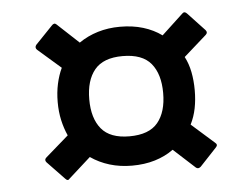

<svg xmlns="http://www.w3.org/2000/svg" viewBox="-39 -572 677 515"><g transform="rotate(-5 299.5 -314.5)"><path d="M129 -107Q124 -100 117 -108L71 -156Q65 -163 72 -169L134 -223Q125 -243 120 -265.5Q115 -288 115 -314Q115 -340 120 -363Q125 -386 134 -405L72 -459Q66 -465 71 -472L117 -520Q124 -528 130 -522L188 -468Q211 -484 239 -492.5Q267 -501 299 -501Q333 -501 361 -492.5Q389 -484 411 -468L469 -522Q475 -528 482 -520L527 -472Q533 -465 526 -459L465 -405Q475 -386 479.5 -363Q484 -340 484 -314Q484 -288 479.5 -265.5Q475 -243 465 -223L526 -169Q534 -163 527 -156L482 -108Q475 -102 469 -107L411 -160Q389 -144 361 -135.5Q333 -127 299 -127Q267 -127 239 -135.5Q211 -144 188 -160ZM299 -206Q352 -206 375.5 -234.5Q399 -263 399 -314Q399 -365 375.5 -393.5Q352 -422 299 -422Q247 -422 223.5 -393.5Q200 -365 200 -314Q200 -263 223.5 -234.5Q247 -206 299 -206Z"/></g></svg>

Font: Sofia Sans Semi Condensed SemiBold
Style: Regular
Weight: 600
Designer: Botio Nikoltchev, Ani Petrova
Foundry: lettersoup
Version: Version 4.100